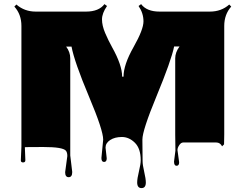

<svg xmlns="http://www.w3.org/2000/svg" viewBox="-20 -708 1220 954"><path d="M844.7 94.7 851.6 40.5 850.6 -39.6V-418Q850.6 -448.2 872.1 -477.1H845.2Q831.1 -407.2 757.3 -229Q687.5 -60.1 687.5 -14.2L688.5 93.3Q688.5 110.8 696.5 145.8Q704.6 180.7 704.6 198.7Q704.6 226.6 683.1 226.6Q661.6 226.6 661.6 198.2Q661.6 179.7 670.4 143.3Q679.2 106.9 679.2 88.4Q679.2 29.8 650.1 1.2Q621.1 -27.3 585.7 -27.3Q550.3 -27.3 527.3 -12.2Q504.4 2.9 504.4 25.4L510.3 78.6Q510.3 96.7 497.1 96.7Q483.9 96.7 483.9 77.1L492.7 -14.2Q492.7 -61 422.4 -227.5Q349.1 -401.9 335.4 -476.6H308.6Q329.1 -449.2 329.1 -418V64.5L338.9 146.5Q338.9 172.4 321.3 172.4Q303.7 172.4 303.7 147.5L314.5 67.4Q314.5 48.8 307.1 40.5Q291 22.5 197.3 22.5Q103.5 22.5 103.5 23.4L106 87.9Q106 99.1 94.7 99.1Q83.5 99.1 83.5 88.9L86.4 21V-579.1Q86.4 -636.7 51.3 -675.3L61.5 -685.5Q101.6 -650.4 157.7 -650.4H407.2Q471.2 -650.4 499 -687.5L511.7 -678.2Q486.8 -642.1 486.8 -611.6Q486.8 -581.1 502.4 -544.2Q518.1 -507.3 536.6 -474.1Q586.9 -384.3 586.9 -327.1H593.8Q593.8 -386.2 643.6 -474.1Q692.9 -561 692.9 -601.8Q692.9 -642.6 668.5 -678.2L681.2 -687.5Q709 -650.4 772.9 -650.4H1022.9Q1079.6 -650.4 1119.1 -685.5L1128.9 -675.3Q1094.2 -636.2 1094.2 -579.1V-39.6Q1094.2 -17.1 1093.3 9.3L1083.5 19Q1073.7 0 1054.7 0H890.1Q879.4 0 870.6 13.2Q861.8 26.4 861.8 37.6L870.1 98.1Q870.1 115.7 857.4 115.7Q844.7 115.7 844.7 94.7Z"/></svg>

Font: Nosifer
Style: Regular
Weight: 400
Version: Version 001.002